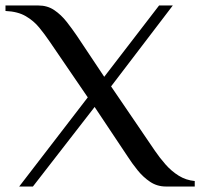

<svg xmlns="http://www.w3.org/2000/svg" viewBox="-29 -680 730 700"><path d="M41 0 291 -325 151 -530Q134 -555 114 -579.5Q94 -604 65 -621Q36 -638 -9 -640V-660H111Q144 -660 169 -643Q194 -626 214 -600.5Q234 -575 251 -550L351 -400L551 -660H601L376 -365L536 -130Q553 -105 574.5 -80.5Q596 -56 622.5 -39.5Q649 -23 681 -20V0H576Q544 0 518.5 -17Q493 -34 472.5 -59.5Q452 -85 436 -110L316 -290L91 0Z"/></svg>

Font: El Messiri
Style: Regular
Weight: 400
Designer: Mohamed Gaber
Foundry: Kief Type Foundry
Version: Version 2.020